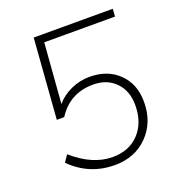

<svg xmlns="http://www.w3.org/2000/svg" viewBox="-129 -812 859 926"><g transform="rotate(-20 300.0 -349.0)"><path d="M549 -666H186L162 -358Q191 -393 237 -414Q283 -435 333 -435Q427 -435 483 -379Q540 -324 540 -232Q540 -127 474 -60Q408 7 305 7Q174 7 81 -86L105 -121Q205 -33 308 -33Q393 -33 444 -87.5Q495 -142 495 -232Q495 -305 451.5 -349.5Q408 -394 337 -394Q217 -394 153 -294H115L146 -705H552Z"/></g></svg>

Font: Iunito ExtraLight
Style: Italic
Weight: 200
Italic angle: -4.541°
Designer: Vernon Adams
Foundry: Vernon Adams
Version: Version 2.001;November 30, 2019;FontCreator 12.0.0.2547 64-b